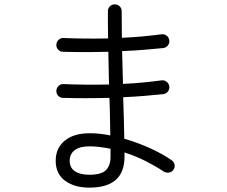

<svg xmlns="http://www.w3.org/2000/svg" viewBox="-20 -824 1040 879"><path d="M389 35Q321 35 278 3.5Q235 -28 235 -88Q235 -146 276.5 -180Q318 -214 391 -214Q414 -214 437.5 -211.5Q461 -209 485 -204Q484 -242 483.5 -285.5Q483 -329 481 -376Q365 -373 268 -376Q255 -376 246 -386Q237 -396 238 -409Q239 -422 248.5 -431Q258 -440 271 -439Q318 -437 371 -436.5Q424 -436 479 -437Q478 -475 477.5 -512.5Q477 -550 476 -587Q364 -584 268 -587Q255 -587 246 -597Q237 -607 238 -620Q239 -633 248.5 -642Q258 -651 271 -650Q317 -648 369 -647.5Q421 -647 475 -648Q474 -682 474 -713.5Q474 -745 474 -773Q474 -786 483 -795Q492 -804 505 -804Q519 -804 528 -795Q537 -786 537 -773Q537 -745 537.5 -714.5Q538 -684 538 -651Q588 -653 634.5 -657.5Q681 -662 719 -667Q732 -669 742.5 -661Q753 -653 755 -640Q757 -627 749 -616.5Q741 -606 728 -604Q687 -600 639 -596Q591 -592 539 -590Q540 -553 541 -515.5Q542 -478 543 -440Q591 -442 636.5 -446.5Q682 -451 719 -456Q732 -458 742.5 -450Q753 -442 755 -429Q757 -416 749 -405.5Q741 -395 728 -393Q688 -389 641 -385Q594 -381 544 -379Q546 -327 547 -278.5Q548 -230 549 -189Q611 -171 668 -145Q725 -119 765 -91Q776 -84 779 -71Q782 -58 774 -47Q767 -36 753.5 -34Q740 -32 729 -39Q695 -62 649 -85.5Q603 -109 550 -126V-106Q550 35 389 35ZM389 -24Q444 -24 465 -45Q486 -66 486 -106V-143Q461 -148 437 -151Q413 -154 389 -154Q345 -154 322 -136.5Q299 -119 299 -88Q299 -56 323 -40Q347 -24 389 -24Z"/></svg>

Font: Zen Maru Gothic
Style: Regular
Weight: 400
Designer: Yoshimichi Ohira
Foundry: Positype
Version: Version 1.002